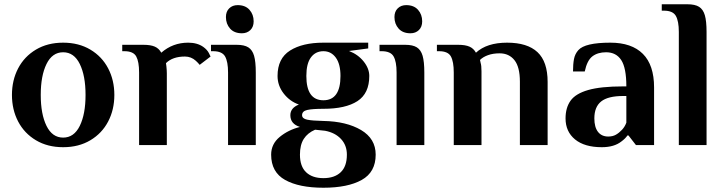

<svg xmlns="http://www.w3.org/2000/svg" viewBox="-20 -680 3396 900"><path d="M36 -235Q36 -304 65 -359.5Q94 -415 148.5 -447.5Q203 -480 276 -480Q349 -480 403.5 -447.5Q458 -415 487 -359.5Q516 -304 516 -235Q516 -166 487 -110.5Q458 -55 403.5 -22.5Q349 10 276 10Q203 10 148.5 -22.5Q94 -55 65 -110.5Q36 -166 36 -235ZM381 -235Q381 -325 354 -380Q327 -435 276 -435Q225 -435 198 -380Q171 -325 171 -235Q171 -145 198 -90Q225 -35 276 -35Q327 -35 354 -90Q381 -145 381 -235Z M967 -415 916 -376Q909 -385 898 -395Q876 -415 847 -415Q789 -415 758 -384L760 -369Q762 -351 762 -336V0H632V-340Q632 -391 618.5 -415.5Q605 -440 563 -440H553V-470H652Q686 -470 705.5 -461.5Q725 -453 736 -433Q790 -480 862 -480Q905 -480 933 -460Q951 -447 959 -431.5Q967 -416 967 -415Z M1039 -600Q1039 -626 1054.5 -641Q1070 -656 1094 -656Q1130 -656 1149.5 -634Q1169 -612 1169 -580Q1169 -554 1153.5 -539Q1138 -524 1114 -524Q1078 -524 1058.5 -546Q1039 -568 1039 -600ZM1049 -340Q1049 -391 1035 -415.5Q1021 -440 979 -440H969V-470H1089Q1125 -470 1144 -458Q1163 -446 1171 -418.5Q1179 -391 1179 -340V0H1049Z M1251 45Q1251 -5 1291 -38Q1331 -71 1386 -85Q1341 -99 1341 -140Q1341 -174 1381 -190Q1338 -205 1309.5 -242Q1281 -279 1281 -324Q1281 -406 1339.5 -443Q1398 -480 1496 -480H1706V-453L1616 -441Q1658 -425 1684.5 -392Q1711 -359 1711 -324Q1711 -242 1655.5 -206Q1600 -170 1496 -170Q1444 -170 1420 -164.5Q1396 -159 1396 -140Q1396 -124 1420 -119Q1444 -114 1496 -113Q1604 -111 1672.5 -70.5Q1741 -30 1741 45Q1741 127 1675.5 163.5Q1610 200 1496 200Q1382 200 1316.5 163.5Q1251 127 1251 45ZM1576 -324Q1576 -380 1554 -410Q1532 -440 1496 -440Q1459 -440 1437.5 -411Q1416 -382 1416 -324Q1416 -210 1496 -210Q1576 -210 1576 -324ZM1606 45Q1606 1 1578.5 -28.5Q1551 -58 1504 -67L1457 -72Q1422 -57 1404 -29Q1386 -1 1386 45Q1386 100 1415 127.5Q1444 155 1496 155Q1548 155 1577 127.5Q1606 100 1606 45Z M1829 -600Q1829 -626 1844.5 -641Q1860 -656 1884 -656Q1920 -656 1939.5 -634Q1959 -612 1959 -580Q1959 -554 1943.5 -539Q1928 -524 1904 -524Q1868 -524 1848.5 -546Q1829 -568 1829 -600ZM1839 -340Q1839 -391 1825 -415.5Q1811 -440 1769 -440H1759V-470H1879Q1915 -470 1934 -458Q1953 -446 1961 -418.5Q1969 -391 1969 -340V0H1839Z M2107 -340Q2107 -391 2093.5 -415.5Q2080 -440 2038 -440H2028V-470H2127Q2161 -470 2180.5 -461.5Q2200 -453 2211 -433Q2262 -480 2357 -480Q2452 -480 2499.5 -435.5Q2547 -391 2547 -296V0H2417V-297Q2417 -366 2391.5 -398Q2366 -430 2322 -430Q2291 -430 2267.5 -421.5Q2244 -413 2230 -399L2233 -385Q2237 -373 2237 -346V0H2107Z M2631 -125Q2631 -175 2654.5 -208Q2678 -241 2737 -258Q2796 -275 2901 -275H2916Q2916 -362 2892 -398.5Q2868 -435 2821 -435Q2782 -435 2757 -416Q2732 -397 2721 -345H2666Q2666 -379 2670.5 -403Q2675 -427 2691 -445Q2722 -480 2841 -480Q2941 -480 2993.5 -427.5Q3046 -375 3046 -270V0H2961L2926 -45H2921Q2912 -31 2893 -17Q2859 10 2801 10Q2720 10 2675.5 -26.5Q2631 -63 2631 -125ZM2896 -72Q2909 -86 2916 -105V-230H2901Q2830 -230 2798 -204.5Q2766 -179 2766 -125Q2766 -84 2783 -62Q2800 -40 2831 -40Q2852 -40 2867 -48.5Q2882 -57 2896 -72Z M3162 -530Q3162 -581 3148 -605.5Q3134 -630 3092 -630H3082V-660H3202Q3238 -660 3257 -648Q3276 -636 3284 -608.5Q3292 -581 3292 -530V0H3162Z"/></svg>

Font: Philosopher
Style: Bold
Weight: 700
Designer: Jovanny Lemonad
Foundry: Jovanny Lemonad
Version: Version 2.000